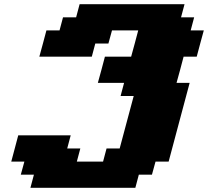

<svg xmlns="http://www.w3.org/2000/svg" viewBox="-20 -895 991 915"><path d="M125 0H625L641.6 -62.5H704.1L721.2 -125H783.7Q800.8 -187.5 833.7 -312.5Q866.7 -437.5 883.8 -500H821.3Q827.1 -520.5 838.4 -562.3Q849.6 -604 855 -625H917.5Q922.9 -645.5 934.1 -687.3Q945.3 -729 951.2 -750H888.7L905.3 -812.5H842.8L859.4 -875H359.4L342.8 -812.5H280.3L263.7 -750H201.2Q195.8 -729.5 184.6 -687.7Q173.3 -646 167.5 -625H417.5L434.1 -687.5H496.6L513.7 -750H638.7Q633.3 -729.5 622.1 -687.5Q610.8 -645.5 605 -625H480Q474.6 -604 463.4 -562.3Q452.1 -520.5 446.3 -500H571.3L554.7 -437.5H617.2Q606 -396 583.7 -312.5Q561.5 -229 550.3 -187.5H487.8L471.2 -125H346.2L362.8 -187.5H300.3L316.9 -250H66.9Q61.5 -229 50.3 -187.3Q39.1 -145.5 33.7 -125H96.2L79.1 -62.5H141.6Z"/></svg>

Font: Faithful 32x
Style: BoldOblique
Weight: 400
Foundry: Faithful Resource Pack
Version: Version 1.0; January 27, 2023